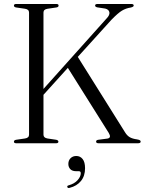

<svg xmlns="http://www.w3.org/2000/svg" viewBox="-20 -720 727 965"><path d="M198.5 -43Q198.5 -27.5 218.5 -24L262.5 -17.5Q273.5 -15 273.5 -8Q273.5 0 262 0H61.5Q50 0 50 -8Q50 -15.5 61 -17.5L105.5 -24Q126 -27 126 -43V-657Q126 -673 105.5 -676L61 -682.5Q50 -684.5 50 -692Q50 -700 61.5 -700H263Q274.5 -700 274.5 -692Q274.5 -684.5 263.5 -682.5L219 -676Q198.5 -673 198.5 -657V-273L516 -627.5Q532.5 -644.5 529.8 -658.5Q527 -672.5 508.5 -677L469 -683Q458 -685.5 458 -692Q458 -700 470 -700H640Q652 -700 652 -692Q652 -685.5 636.5 -682Q613 -678.5 593 -666.5Q573 -654.5 540 -620.5L371 -434L608.5 -55Q618.5 -38.5 632 -30.5Q645.5 -22.5 668.5 -19.5Q680 -17.5 683.5 -14.8Q687 -12 687 -8.5Q687 0 674 0H475Q463 0 463 -8.5Q463 -16 474 -17.5L520 -23.5Q541.5 -27 526.5 -52L321 -379L198.5 -243.5ZM363 140.5Q343 140.5 333.2 130Q323.5 119.5 323.5 104Q323.5 86 334.8 75Q346 64 363.5 64Q383 64 395.2 79.2Q407.5 94.5 407.5 125.5Q407.5 164.5 386.8 189.8Q366 215 330.5 224Q321 227 318.5 220.5Q316 213.5 325 211.5Q354 203.5 370 185.5Q386 167.5 386 150.5Q386 140.5 376.5 140.5Z"/></svg>

Font: Fraunces 72pt S000 Light
Style: Regular
Weight: 300
Version: Version 1.000; ttfautohint (v1.8.3)